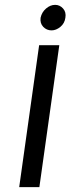

<svg xmlns="http://www.w3.org/2000/svg" viewBox="-20 -560 290 790"><path d="M207 -540Q187 -540 169.5 -525Q152 -510 147 -487Q144 -464 158 -449.5Q172 -435 192 -435Q211 -435 228.5 -449.5Q246 -464 249 -487Q253 -510 239.5 -525Q226 -540 207 -540ZM141 -374 59 210H142L224 -374Z"/></svg>

Font: Josefin Slab Thin
Style: Bold Italic
Weight: 700
Italic angle: -12°
Version: Version 2.000